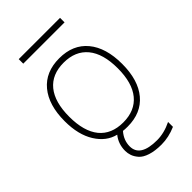

<svg xmlns="http://www.w3.org/2000/svg" viewBox="-271 -780 1085 1085"><g transform="rotate(-45 271.5 -237.0)"><path d="M131.8 -83Q181.6 -22.5 275.4 -22.5Q369.1 -22.5 419.4 -83.5Q469.7 -144.5 469.7 -261.2Q469.7 -377.9 419.4 -439Q369.1 -500 275.4 -500Q181.6 -500 131.8 -439Q82 -377.9 82 -261.2Q82 -144.5 131.8 -83ZM110.4 -657.2V-693.4H440.4V-657.2ZM339.8 218.8Q288.1 218.8 252 207Q215.8 195.3 198.7 175.3Q181.6 155.3 175.3 136.2Q168.9 117.2 168.9 98.6Q168.9 43 202.1 2Q132.8 -14.6 89.4 -84Q45.9 -153.3 45.9 -261.7Q45.9 -390.6 106 -462.9Q166 -535.2 275.4 -535.2Q384.8 -535.2 444.8 -462.9Q504.9 -390.6 504.9 -261.2Q504.9 -131.8 444.8 -60.1Q384.8 11.7 276.4 11.7Q253.9 11.7 240.2 9.8Q205.1 49.8 205.1 98.6Q205.1 183.6 339.8 183.6Q396.5 183.6 456.1 154.3V193.4Q397.5 218.8 339.8 218.8Z"/></g></svg>

Font: Gen Shin Gothic ExtraLight
Style: Regular
Weight: 100
Designer: [Source Han Sans]
Ryoko NISHIZUKA  (kana & ideographs); Paul D. Hunt (Latin, Greek & Cyrillic); Wenlong ZHANG  (bopomofo
Version: Version 1.002.20150607